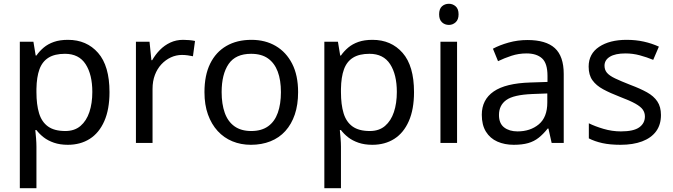

<svg xmlns="http://www.w3.org/2000/svg" viewBox="-20 -757 3566 1017"><path d="M340 -546Q439 -546 499.5 -477Q560 -408 560 -269Q560 -178 532.5 -115.5Q505 -53 455.5 -21.5Q406 10 339 10Q298 10 266 -1Q234 -12 211.5 -29.5Q189 -47 173 -68H167Q169 -51 171 -25Q173 1 173 20V240H85V-536H157L169 -463H173Q189 -486 211.5 -505Q234 -524 265.5 -535Q297 -546 340 -546ZM324 -472Q270 -472 237 -451.5Q204 -431 189 -390Q174 -349 173 -286V-269Q173 -203 187 -157Q201 -111 234.5 -87Q268 -63 326 -63Q375 -63 406.5 -90Q438 -117 453.5 -163.5Q469 -210 469 -270Q469 -362 433.5 -417Q398 -472 324 -472Z M950 -546Q965 -546 982.5 -544.5Q1000 -543 1013 -540L1002 -459Q989 -462 973.5 -464Q958 -466 944 -466Q913 -466 885 -453Q857 -440 835 -416.5Q813 -393 800.5 -360Q788 -327 788 -286V0H700V-536H772L782 -438H786Q803 -468 827 -492.5Q851 -517 882 -531.5Q913 -546 950 -546Z M1559 -269Q1559 -202 1541.5 -150.5Q1524 -99 1491.5 -63Q1459 -27 1412.5 -8.5Q1366 10 1309 10Q1256 10 1211 -8.5Q1166 -27 1133 -63Q1100 -99 1081.5 -150.5Q1063 -202 1063 -269Q1063 -358 1093 -419.5Q1123 -481 1179 -513.5Q1235 -546 1312 -546Q1385 -546 1440.5 -513.5Q1496 -481 1527.5 -419.5Q1559 -358 1559 -269ZM1154 -269Q1154 -206 1170.5 -159.5Q1187 -113 1222 -88Q1257 -63 1311 -63Q1365 -63 1400 -88Q1435 -113 1451.5 -159.5Q1468 -206 1468 -269Q1468 -333 1451 -378Q1434 -423 1399.5 -447.5Q1365 -472 1310 -472Q1228 -472 1191 -418Q1154 -364 1154 -269Z M1953 -546Q2052 -546 2112.5 -477Q2173 -408 2173 -269Q2173 -178 2145.5 -115.5Q2118 -53 2068.5 -21.5Q2019 10 1952 10Q1911 10 1879 -1Q1847 -12 1824.5 -29.5Q1802 -47 1786 -68H1780Q1782 -51 1784 -25Q1786 1 1786 20V240H1698V-536H1770L1782 -463H1786Q1802 -486 1824.5 -505Q1847 -524 1878.5 -535Q1910 -546 1953 -546ZM1937 -472Q1883 -472 1850 -451.5Q1817 -431 1802 -390Q1787 -349 1786 -286V-269Q1786 -203 1800 -157Q1814 -111 1847.5 -87Q1881 -63 1939 -63Q1988 -63 2019.5 -90Q2051 -117 2066.5 -163.5Q2082 -210 2082 -270Q2082 -362 2046.5 -417Q2011 -472 1937 -472Z M2401 -536V0H2313V-536ZM2358 -737Q2378 -737 2393.5 -723.5Q2409 -710 2409 -681Q2409 -653 2393.5 -639Q2378 -625 2358 -625Q2336 -625 2321 -639Q2306 -653 2306 -681Q2306 -710 2321 -723.5Q2336 -737 2358 -737Z M2774 -545Q2872 -545 2919 -502Q2966 -459 2966 -365V0H2902L2885 -76H2881Q2858 -47 2833.5 -27.5Q2809 -8 2777.5 1Q2746 10 2701 10Q2653 10 2614.5 -7Q2576 -24 2554 -59.5Q2532 -95 2532 -149Q2532 -229 2595 -272.5Q2658 -316 2789 -320L2880 -323V-355Q2880 -422 2851 -448Q2822 -474 2769 -474Q2727 -474 2689 -461.5Q2651 -449 2618 -433L2591 -499Q2626 -518 2674 -531.5Q2722 -545 2774 -545ZM2800 -259Q2700 -255 2661.5 -227Q2623 -199 2623 -148Q2623 -103 2650.5 -82Q2678 -61 2721 -61Q2789 -61 2834 -98.5Q2879 -136 2879 -214V-262Z M3481 -148Q3481 -96 3455 -61Q3429 -26 3381 -8Q3333 10 3267 10Q3211 10 3170.5 1Q3130 -8 3099 -24V-104Q3131 -88 3176.5 -74.5Q3222 -61 3269 -61Q3336 -61 3366 -82.5Q3396 -104 3396 -140Q3396 -160 3385 -176Q3374 -192 3345.5 -208Q3317 -224 3264 -244Q3212 -264 3175 -284Q3138 -304 3118 -332Q3098 -360 3098 -404Q3098 -472 3153.5 -509Q3209 -546 3299 -546Q3348 -546 3390.5 -536.5Q3433 -527 3470 -510L3440 -440Q3406 -454 3369 -464Q3332 -474 3293 -474Q3239 -474 3210.5 -456.5Q3182 -439 3182 -409Q3182 -387 3195 -371.5Q3208 -356 3238.5 -341.5Q3269 -327 3320 -307Q3371 -288 3407 -268Q3443 -248 3462 -219.5Q3481 -191 3481 -148Z"/></svg>

Font: Noto Sans Telugu
Style: Regular
Weight: 400
Designer: Jelle Bosma - Monotype Design Team
Foundry: Monotype Imaging Inc.
Version: Version 2.003